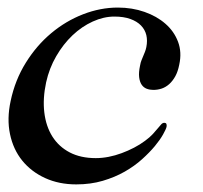

<svg xmlns="http://www.w3.org/2000/svg" viewBox="-20 -482 540 510"><path d="M8.3 -213.9Q20 -269.5 48.6 -315.4Q77.1 -361.3 116 -393.8Q154.8 -426.3 200.7 -444.1Q246.6 -461.9 293 -461.9Q331.1 -461.9 363.8 -450.4Q396.5 -439 419.4 -418.9Q442.4 -398.9 452.9 -371.1Q463.4 -343.3 456.1 -310.1Q452.6 -292 445.6 -279.3Q438.5 -266.6 429.4 -258.5Q420.4 -250.5 409.7 -246.8Q398.9 -243.2 387.2 -243.2Q377.9 -243.2 369.6 -246.3Q361.3 -249.5 356.2 -257.1Q351.1 -264.6 349.6 -277.1Q348.1 -289.6 352.1 -308.1Q353.5 -316.4 356 -322.3Q358.4 -328.1 360.6 -333.5Q362.8 -338.9 365 -344.2Q367.2 -349.6 368.7 -356.9Q372.1 -374 368.7 -388.7Q365.2 -403.3 354.5 -414.3Q343.8 -425.3 326.2 -431.6Q308.6 -438 283.7 -438Q255.4 -438 226.3 -424.8Q197.3 -411.6 172.6 -388.2Q147.9 -364.7 129.4 -332.8Q110.8 -300.8 102.5 -263.2Q93.3 -220.2 97.7 -183.3Q102.1 -146.5 119.1 -119.4Q136.2 -92.3 165.3 -77.1Q194.3 -62 234.4 -62Q251 -62 268.6 -65.4Q286.1 -68.8 303.2 -75.2Q320.3 -81.5 336.2 -89.8Q352.1 -98.1 365.2 -107.9Q377.9 -117.2 386 -126Q394 -134.8 399.4 -141.4Q404.8 -147.9 408.4 -151.9Q412.1 -155.8 416.5 -155.8Q424.3 -155.8 422.4 -145Q420.9 -138.7 413.1 -124.8Q405.3 -110.8 391.4 -94Q377.4 -77.1 357.4 -59.1Q337.4 -41 311.3 -26.1Q285.2 -11.2 252.9 -1.7Q220.7 7.8 182.6 7.8Q136.7 7.8 99.9 -9Q63 -25.9 39.1 -55.4Q15.1 -85 6.6 -125.7Q-2 -166.5 8.3 -213.9Z"/></svg>

Font: XB Zar
Style: Italic
Weight: 400
Italic angle: -12°
Designer: Behnam
Foundry: Irmug
Version: Version 8.005 2009